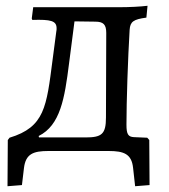

<svg xmlns="http://www.w3.org/2000/svg" viewBox="-20 -523 584 665"><path d="M497 -38 490 -46 444 -48C424 -49 418 -58 418 -91C418 -171 423 -320 429 -420C431 -448 442 -456 487 -462L491 -503C466 -500 429 -498 391 -498H95L90 -459L92 -454C156 -456 176 -451 176 -425C176 -421 176 -418 175 -414L162 -315C141 -153 135 -83 13 -46L7 -38L6 122L56 118L63 59C69 10 95 0 148 0H356C409 0 436 10 441 59L448 122L498 118ZM347 -116C347 -58 332 -47 276 -47H115L114 -52C189 -89 204 -183 219 -302L238 -449L310 -448C338 -448 348 -438 348 -409Z"/></svg>

Font: Alegreya SC
Style: Regular
Weight: 400
Designer: Juan Pablo del Peral
Foundry: Huerta Tipografica
Version: Version 2.007;PS 002.007;hotconv 1.0.88;makeotf.lib2.5.64775